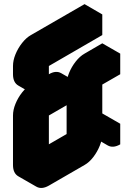

<svg xmlns="http://www.w3.org/2000/svg" viewBox="-20 -860 646 931"><path d="M130 -250Q130 -277 142 -306.5Q154 -336 174 -361.5Q194 -387 217 -400Q182 -380 156 -395Q130 -410 130 -450V-490Q130 -517 142 -546.5Q154 -576 174 -601.5Q194 -627 217 -640L476 -790V-690L217 -540V-400L303 -450Q338 -470 364 -455Q390 -440 390 -400Q390 -427 402 -456.5Q414 -486 433.5 -511.5Q453 -537 476 -550L563 -600V-500L476 -450V-210L563 -260V-160Q528 -140 502 -155Q476 -170 476 -210Q476 -184 464 -154Q452 -124 432.5 -98.5Q413 -73 390 -60L217 40Q182 60 156 45Q130 30 130 -10ZM217 -60 390 -160V-400L217 -300ZM476 -210Q476 -170 502 -155L416 -205Q390 -220 390 -260ZM563 -260 476 -210 390 -260 476 -310ZM563 -600 476 -550Q453 -537 433.5 -511.5Q414 -486 402 -456.5Q390 -427 390 -400L303 -450Q303 -477 315 -506.5Q327 -536 347 -561.5Q367 -587 390 -600L476 -650ZM390 -160 217 -60 130 -110 303 -210ZM390 -400V-160L303 -210V-450ZM217 -400Q194 -387 174 -361.5Q154 -336 142 -306.5Q130 -277 130 -250V-10Q130 30 156 45L69 -5Q43 -20 43 -60V-300Q43 -327 55 -356.5Q67 -386 87 -411.5Q107 -437 130 -450ZM364 -455Q338 -470 303 -450L217 -400L130 -450L217 -500Q251 -520 277 -505ZM476 -790 217 -640Q194 -627 174 -601.5Q154 -576 142 -546.5Q130 -517 130 -490V-450Q130 -410 156 -395L69 -445Q43 -460 43 -500V-540Q43 -567 55 -596.5Q67 -626 87 -651.5Q107 -677 130 -690L390 -840Z"/></svg>

Font: Nabla
Style: Regular
Weight: 400
Designer: Arthur Reinders Folmer
Foundry: Typearture
Version: Version 1.002